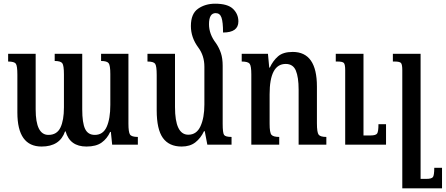

<svg xmlns="http://www.w3.org/2000/svg" viewBox="-20 -783 2412 1039"><path d="M527 -492V-453Q559 -453 568 -441Q577 -429 577 -382V-215Q577 -141 557.5 -97Q538 -53 493 -53Q456 -53 440.5 -85.5Q425 -118 425 -191V-492H276V-453Q308 -453 317 -441Q326 -429 326 -380V-202Q326 -132 307 -92.5Q288 -53 242 -53Q173 -53 173 -191V-492H24V-450Q57 -450 65.5 -438.5Q74 -427 74 -379V-174Q74 10 205 10Q304 10 332 -72H335Q358 10 448 10Q500 10 530 -11.5Q560 -33 576 -69H580L587 0H726V-42Q692 -42 683.5 -55Q675 -68 675 -114V-492Z M1185 -113V-427Q1185 -467 1175.5 -495.5Q1166 -524 1149 -549Q1111 -598 1111 -652Q1111 -712 1147 -712Q1170 -712 1178.5 -688Q1187 -664 1187 -607Q1270 -607 1270 -667Q1270 -707 1241 -735Q1212 -763 1144 -763Q1091 -763 1052 -736Q1013 -709 1013 -642Q1013 -580 1053 -526Q1086 -482 1086 -422V-217Q1086 -146 1065 -100Q1044 -54 999 -54Q927 -54 927 -204V-492H778V-450Q811 -450 819.5 -438Q828 -426 828 -377V-186Q828 -83 861.5 -36.5Q895 10 963 10Q1008 10 1037 -12.5Q1066 -35 1084 -73H1088L1102 0H1233V-42Q1200 -42 1192.5 -53Q1185 -64 1185 -113Z M1746 -42Q1714 -42 1704.5 -54Q1695 -66 1695 -116V-315Q1695 -502 1564 -502Q1512 -502 1484.5 -478Q1457 -454 1440 -417H1437L1430 -492H1288V-450Q1322 -450 1331 -438Q1340 -426 1340 -380V0H1491V-42Q1459 -42 1449 -53.5Q1439 -65 1439 -113V-273Q1439 -437 1526 -437Q1566 -437 1581 -401Q1596 -365 1596 -298V0H1746ZM2069 -111H2028Q2028 -70 2020.5 -60Q2013 -50 1985 -50H1947V-492H1797V-450H1807Q1834 -450 1841 -442Q1848 -434 1848 -403V0H2069Z M2372 125H2330Q2330 166 2322.5 175.5Q2315 185 2287 185H2256V-492H2106V-450H2116Q2143 -450 2150 -442Q2157 -434 2157 -403V236H2372Z"/></svg>

Font: Noto Serif Armenian ExtraCondensed Semi
Style: Regular
Weight: 600
Width: 3
Designer: Monotype Design Team
Foundry: Monotype Imaging Inc.
Version: Version 1.901